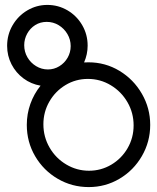

<svg xmlns="http://www.w3.org/2000/svg" viewBox="-20 -748 640 781"><path d="M89 -240Q89 -284.5 103.5 -325.2Q118 -366 145 -399.5Q106.5 -406 75.5 -429Q44.5 -452 26.8 -486.5Q9 -521 9 -561.5Q9 -607 31.2 -645.2Q53.5 -683.5 91.2 -705.8Q129 -728 172.5 -728Q217 -728 254.8 -705.8Q292.5 -683.5 314.5 -645.5Q336.5 -607.5 336.5 -562.5Q336.5 -527 322 -494L340 -494.5Q408.5 -494.5 466 -459.8Q523.5 -425 557.2 -366.5Q591 -308 591 -240Q591 -171.5 557.2 -113.2Q523.5 -55 466.2 -21Q409 13 341 13Q272.5 13 214.8 -20.8Q157 -54.5 123 -112.5Q89 -170.5 89 -240ZM523.5 -238Q523.5 -289 498.5 -332.2Q473.5 -375.5 430.8 -401.2Q388 -427 337.5 -427Q288 -427 246.5 -402Q205 -377 180.8 -334.8Q156.5 -292.5 156.5 -242.5Q156.5 -191 181.8 -147.5Q207 -104 249.8 -78.8Q292.5 -53.5 342 -53.5Q391 -53.5 432.8 -78.2Q474.5 -103 499 -145.2Q523.5 -187.5 523.5 -238ZM267.5 -560.5Q267.5 -587 254.2 -609.5Q241 -632 218.8 -645.5Q196.5 -659 170 -659Q144 -659 123.2 -646Q102.5 -633 90.5 -611Q78.5 -589 78.5 -564Q78.5 -537.5 91.5 -515Q104.5 -492.5 126.8 -479Q149 -465.5 175 -465.5Q200 -465.5 221.2 -478.5Q242.5 -491.5 255 -513.2Q267.5 -535 267.5 -560.5Z"/></svg>

Font: JuliaMono Light
Style: Regular
Weight: 300
Monospace: yes
Designer: cormullion
Foundry: corm
Version: Version 0.054; ttfautohint (v1.8.4)